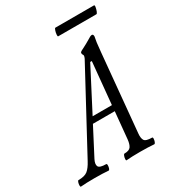

<svg xmlns="http://www.w3.org/2000/svg" viewBox="-259 -920 943 1035"><g transform="rotate(-30 212.5 -402.5)"><path d="M-62 3Q-66 3 -66 -6Q-66 -15 -63 -24.5Q-60 -34 -56 -34Q-17 -34 1.5 -49Q20 -64 38 -98L300 -584Q305 -594 305 -601Q305 -603 304 -605Q303 -607 301 -610Q299 -614 299 -620Q299 -623 303 -626.5Q307 -630 320 -636Q332 -642 346.5 -650Q361 -658 369 -663Q388 -676 397 -676Q406 -676 406 -662Q403 -649 400 -627.5Q397 -606 394 -571L349 -91Q346 -63 354.5 -48.5Q363 -34 402 -34Q407 -34 406.5 -24.5Q406 -15 402.5 -6Q399 3 394 3Q358 0 307 0Q255 0 222 3Q218 3 218.5 -6Q219 -15 222.5 -24.5Q226 -34 230 -34Q260 -34 270 -48.5Q280 -63 283 -91L299 -258H163L75 -89Q62 -63 69 -48.5Q76 -34 116 -34Q121 -34 121 -24.5Q121 -15 118 -6Q115 3 110 3Q76 0 24 0Q-29 0 -62 3ZM317 -554 182 -294H302L327 -554ZM237 -760Q233 -760 234 -772Q235 -784 239 -796Q243 -808 247 -808H487Q492 -808 490 -796Q488 -784 483.5 -772Q479 -760 474 -760Z"/></g></svg>

Font: Junicode Two Beta Condensed
Style: Italic
Weight: 400
Width: 3
Italic angle: -9°
Version: Version 1.053; ttfautohint (v1.8.4)